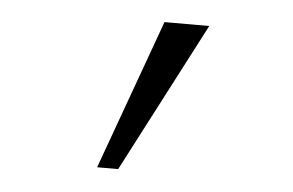

<svg xmlns="http://www.w3.org/2000/svg" viewBox="-35 -740 656 430"><g transform="rotate(5 293.0 -524.5)"><path d="M196.8 -356.4 318.8 -693.4H419.4L244.1 -356.4Z"/></g></svg>

Font: Cascadia Mono PL Light
Style: Regular
Weight: 300
Monospace: yes
Designer: Aaron Bell
Foundry: Saja Typeworks
Version: Version 2404.023; ttfautohint (v1.8.4)